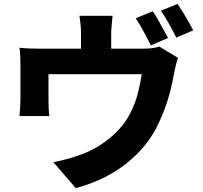

<svg xmlns="http://www.w3.org/2000/svg" viewBox="-20 -890 1040 986"><path d="M764 -832Q777 -814 791.5 -788.5Q806 -763 819.5 -738Q833 -713 843 -695L755 -657Q739 -688 718 -727.5Q697 -767 677 -796ZM892 -870Q905 -851 920.5 -825.5Q936 -800 950 -775.5Q964 -751 972 -734L885 -697Q870 -728 848 -767.5Q826 -807 806 -835ZM558 -809Q555 -774 553 -754.5Q551 -735 551 -712Q551 -698 551 -670.5Q551 -643 551 -613.5Q551 -584 551 -565H396Q396 -587 396 -616.5Q396 -646 396 -672Q396 -698 396 -712Q396 -735 394.5 -754.5Q393 -774 388 -809ZM894 -593Q887 -575 881.5 -549Q876 -523 873 -508Q866 -471 857.5 -435Q849 -399 837.5 -364.5Q826 -330 812 -296.5Q798 -263 781 -229Q740 -154 677.5 -93Q615 -32 536.5 10.5Q458 53 369 76L254 -57Q291 -64 332 -75.5Q373 -87 406 -100Q445 -115 484 -138.5Q523 -162 558 -193Q593 -224 621 -262Q645 -297 662.5 -337Q680 -377 690.5 -421Q701 -465 708 -509H229Q229 -497 229 -479Q229 -461 229 -440Q229 -419 229 -401.5Q229 -384 229 -372Q229 -354 230 -332Q231 -310 233 -294H80Q82 -315 83.5 -338.5Q85 -362 85 -384Q85 -396 85 -419Q85 -442 85 -468Q85 -494 85 -518Q85 -542 85 -556Q85 -573 84 -599.5Q83 -626 80 -645Q107 -642 131.5 -641Q156 -640 185 -640H711Q743 -640 763.5 -643Q784 -646 798 -651Z"/></svg>

Font: Noto Sans JP Thin ExtraBold
Style: Regular
Weight: 800
Version: Version 2.004-H2;hotconv 1.0.118;makeotfexe 2.5.65603